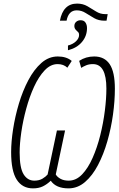

<svg xmlns="http://www.w3.org/2000/svg" viewBox="-20 -1039 660 1069"><path d="M313.5 -923.8Q331.5 -1019 409.2 -1019Q441.4 -1019 466.6 -1004.4Q491.7 -989.7 514.9 -975.1Q538.1 -960.4 564.9 -960.4H579.6L573.2 -923.8H561.5Q528.8 -923.8 503.9 -938.2Q479 -952.6 456.3 -967Q433.6 -981.4 407.2 -981.4Q361.8 -981.4 350.6 -923.8ZM358.4 -759.3V-785.6Q385.7 -792.5 403.1 -809.1Q420.4 -825.7 420.4 -844.7Q420.4 -855 415 -860.1Q409.7 -865.2 403.8 -871.1Q394 -880.4 394 -894Q394 -908.7 404.1 -917.5Q414.1 -926.3 428.7 -926.3Q447.3 -926.3 455.8 -913.6Q464.4 -900.9 464.4 -882.3Q464.4 -838.4 436 -804.9Q407.7 -771.5 358.4 -759.3ZM163.6 9.8Q104.5 9.8 73.2 -38.6Q42 -86.9 42 -191.9Q42 -249.5 53 -320.3Q64 -391.1 85.2 -462.2Q106.4 -533.2 137.9 -592.8Q169.4 -652.3 210.4 -688.5Q251.5 -724.6 301.8 -724.6Q350.1 -724.6 379.4 -699.7L355 -662.1Q334 -682.1 300.8 -682.1Q261.7 -682.1 228.8 -647.5Q195.8 -612.8 169.9 -556.4Q144 -500 126 -433.6Q107.9 -367.2 98.6 -303Q89.4 -238.8 89.4 -189.5Q89.4 -104.5 111.3 -68.8Q133.3 -33.2 170.9 -33.2Q198.2 -33.2 216.8 -44.4Q235.4 -55.7 245.1 -67.4L296.9 -312.5H342.3L290.5 -67.9Q297.9 -54.2 316.4 -43.7Q335 -33.2 362.3 -33.2Q403.8 -33.2 437 -67.9Q470.2 -102.5 495.6 -159.9Q521 -217.3 538.1 -285.6Q555.2 -354 563.7 -422.1Q572.3 -490.2 572.3 -545.9Q572.3 -682.1 497.6 -682.1Q475.6 -682.1 459.5 -675.3Q443.4 -668.5 432.1 -661.1L420.9 -700.2Q458 -724.6 504.4 -724.6Q562 -724.6 590.8 -681.4Q619.6 -638.2 619.6 -544.9Q619.6 -477.1 609.1 -401.1Q598.6 -325.2 577.6 -252.2Q556.6 -179.2 525.6 -120.1Q494.6 -61 453.4 -25.6Q412.1 9.8 361.3 9.8Q292 9.8 262.7 -32.7Q241.7 -12.7 218.8 -1.5Q195.8 9.8 163.6 9.8Z"/></svg>

Font: Open Sans Condensed Light
Style: Italic
Weight: 300
Width: 3
Italic angle: -12°
Designer: Monotype Design Team
Foundry: Monotype Imaging Inc.
Version: Version 3.000; ttfautohint (v1.8.4)